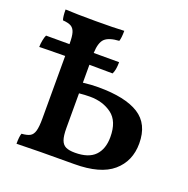

<svg xmlns="http://www.w3.org/2000/svg" viewBox="-130 -796 899 916"><g transform="rotate(20 320.0 -338.0)"><path d="M599 -198Q599 -108 536 -54Q473 0 341 0Q147 0 49 3Q49 -34 55 -50Q83 -52 97.5 -60Q112 -68 118 -89.5Q124 -111 124 -152V-470L37 -469L-7 -468Q-7 -484 -3.5 -502Q0 -520 5 -530H124V-533Q124 -570 118 -589Q112 -608 98 -616Q84 -624 56 -626Q50 -643 50 -679Q104 -676 204 -676Q299 -676 348 -679Q348 -643 342 -626Q291 -623 270 -603.5Q249 -584 247 -530H376Q376 -490 365 -469Q318 -470 247 -470V-379Q287 -384 325 -384Q461 -384 530 -340.5Q599 -297 599 -198ZM459 -180Q459 -260 413.5 -294Q368 -328 302 -328Q276 -328 247 -325V-149Q247 -109 254.5 -88.5Q262 -68 278.5 -60Q295 -52 325 -52Q394 -52 426.5 -85.5Q459 -119 459 -180Z"/></g></svg>

Font: Vollkorn SC SemiBold
Style: Regular
Weight: 600
Designer: Friedrich Althausen
Foundry: Friedrich Althausen
Version: Version 4.015